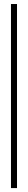

<svg xmlns="http://www.w3.org/2000/svg" viewBox="-20 -770 138 954"><path d="M34.5 164.5V-750H64.5V164.5Z"/></svg>

Font: Imbue Thin
Style: Regular
Weight: 100
Designer: Tyler Finck
Foundry: Etcetera Type Company
Version: Version 1.102